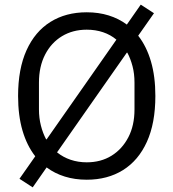

<svg xmlns="http://www.w3.org/2000/svg" viewBox="-20 -763 748 828"><path d="M354 12Q303 12 259.5 -1.5Q216 -15 181 -41L121 45L64 8L132 -89Q96 -135 77 -200Q58 -265 58 -349Q58 -466 94.5 -546.5Q131 -627 197.5 -668.5Q264 -710 354 -710Q405 -710 448.5 -696.5Q492 -683 527 -657L587 -743L644 -706L576 -609Q612 -563 631 -498Q650 -433 650 -349Q650 -232 613.5 -151.5Q577 -71 510.5 -29.5Q444 12 354 12ZM354 -635Q294 -635 247.5 -607Q201 -579 174.5 -527.5Q148 -476 148 -407V-291Q148 -254 156.5 -221Q165 -188 179 -162H181L354 -409L482 -592Q457 -613 424.5 -624Q392 -635 354 -635ZM354 -63Q415 -63 461 -91.5Q507 -120 533.5 -171Q560 -222 560 -291V-407Q560 -445 551.5 -477.5Q543 -510 529 -536H527L354 -289L226 -106Q252 -85 284.5 -74Q317 -63 354 -63Z"/></svg>

Font: IBM Plex Sans
Style: Regular
Weight: 400
Designer: Mike Abbink, Paul van der Laan, Pieter van Rosmalen
Foundry: Bold Monday
Version: Version 3.201